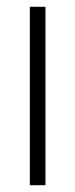

<svg xmlns="http://www.w3.org/2000/svg" viewBox="-20 -546 222 566"><path d="M68 0V-526H114V0Z"/></svg>

Font: Archivo SemiCondensed Thin
Style: Regular
Weight: 250
Width: 4
Designer: Hector Gatti
Foundry: Omnibus-Type
Version: Version 2.001